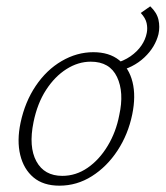

<svg xmlns="http://www.w3.org/2000/svg" viewBox="-20 -581 524 607"><path d="M168 6Q117 6 86 -20Q55 -46 44 -91Q33 -136 45 -193Q59 -259 93 -309.5Q127 -360 175 -388Q223 -416 275 -416Q325 -416 356.5 -391Q388 -366 399 -321.5Q410 -277 398 -219Q385 -156 351.5 -105Q318 -54 270.5 -24Q223 6 168 6ZM177 -25Q220 -25 257 -50.5Q294 -76 320.5 -120Q347 -164 357 -217Q373 -289 350 -337.5Q327 -386 267 -386Q227 -386 190 -362.5Q153 -339 125.5 -296.5Q98 -254 86 -195Q70 -117 95 -71Q120 -25 177 -25ZM346 -355 341 -380Q371 -388 392.5 -403Q414 -418 427 -437Q440 -456 444 -477Q447 -492 443.5 -508Q440 -524 425 -540L455 -561Q476 -541 481 -518.5Q486 -496 481 -473Q476 -453 465 -434.5Q454 -416 436.5 -399.5Q419 -383 396.5 -371.5Q374 -360 346 -355Z"/></svg>

Font: Ysabeau Office ExtraLight
Style: Italic
Weight: 250
Italic angle: -12°
Designer: Christian Thalmann (Catharsis Fonts)
Version: Version 2.001;gftools[0.9.30]; featfreeze: tnum,lnum,ss02